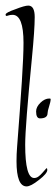

<svg xmlns="http://www.w3.org/2000/svg" viewBox="-22 -614 201 686"><path d="M73 52Q37 52 37 -38Q37 -51 37.5 -63Q38 -75 39 -88Q50 -229 56 -322Q62 -415 62 -461Q62 -561 23 -561Q14 -561 5 -558Q4 -557 2 -557Q-2 -557 -2 -562Q-2 -569 33 -581Q66 -594 79 -594Q102 -594 102 -553Q102 -531 99.5 -494Q97 -457 92 -406Q68 -162 68 -97Q68 22 100 22Q108 22 115 17Q122 12 129 4L144 -13Q147 -13 147 -7Q147 6 117 29Q88 52 73 52ZM121 -191Q107 -191 107 -216Q107 -232 122.5 -247Q138 -262 154 -262Q159 -262 159 -260Q159 -251 153.5 -234Q148 -217 148 -210Q148 -191 121 -191Z"/></svg>

Font: Shalimar
Style: Regular
Weight: 400
Designer: Robert E. Leuschke
Foundry: Robert E. Leuschke
Version: Version 1.010; ttfautohint (v1.8.3)